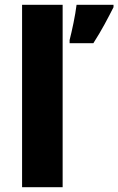

<svg xmlns="http://www.w3.org/2000/svg" viewBox="-20 -780 493 800"><path d="M241 0V-760H72V0ZM453 -750V-760H299C294 -717 280 -652 270 -613V-600H369C405 -656 429 -703 453 -750Z"/></svg>

Font: Noto Sans Ethiopic ExtraBold
Style: Regular
Weight: 800
Designer: Monotype Design Team
Foundry: Monotype Imaging Inc.
Version: Version 2.102